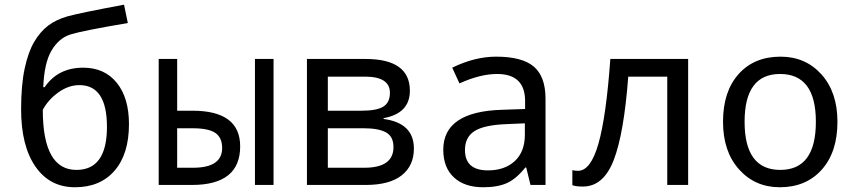

<svg xmlns="http://www.w3.org/2000/svg" viewBox="-20 -787 3641 817"><path d="M507.8 -767.1 523.9 -689Q330.1 -656.2 280 -640.4Q230 -624.5 199 -571.5Q168 -518.6 164.1 -416H169.9Q226.6 -499 334 -499Q424.8 -499 476.8 -434.8Q528.8 -370.6 528.8 -258.8Q528.8 -131.8 467.8 -61Q406.7 9.8 298.8 9.8Q191.9 9.8 130.9 -78.1Q69.8 -166 69.8 -321.8Q69.8 -425.3 85 -495.6Q100.1 -565.9 125.5 -608.9Q150.9 -651.9 184.6 -677.7Q218.3 -703.6 267.6 -717.5Q316.9 -731.4 507.8 -767.1ZM162.1 -319.8Q162.1 -64 305.2 -64Q435.1 -64 435.1 -247.1Q435.1 -424.8 317.9 -424.8Q271.5 -424.8 228.3 -393.8Q185.1 -362.8 162.1 -319.8Z M733.9 -315.9H799.3Q1002 -315.9 1002 -164.1Q1002 0 796.9 0H655.3V-536.1H733.9ZM733.9 -241.2V-73.2H801.3Q925.3 -73.2 925.3 -157.2Q925.3 -201.2 896.5 -221.2Q867.7 -241.2 799.3 -241.2ZM1144 0H1064.9V-536.1H1144Z M1612.3 -284.2V-280.8Q1741.2 -263.7 1741.2 -154.8Q1741.2 -82 1689.5 -41Q1637.7 0 1536.1 0H1286.1V-536.1H1535.2Q1724.1 -536.1 1724.1 -400.9Q1724.1 -304.7 1612.3 -284.2ZM1375 -460.9V-315.9H1518.1Q1583.5 -315.9 1611.3 -333.5Q1639.2 -351.1 1639.2 -392.1Q1639.2 -460.9 1533.2 -460.9ZM1375 -241.2V-73.2H1530.3Q1654.3 -73.2 1654.3 -161.1Q1654.3 -206.1 1622.6 -223.6Q1590.8 -241.2 1528.3 -241.2Z M2237.3 0 2219.2 -74.2H2215.3Q2177.7 -26.9 2138.2 -8.5Q2098.6 9.8 2036.1 9.8Q1956.5 9.8 1911.4 -32.2Q1866.2 -74.2 1866.2 -149.9Q1866.2 -312 2115.2 -319.8L2214.4 -323.2V-356.9Q2214.4 -472.2 2095.2 -472.2Q2023.4 -472.2 1935.1 -432.1L1904.3 -499Q2000 -545.9 2091.3 -545.9Q2202.1 -545.9 2251.7 -503.4Q2301.3 -460.9 2301.3 -367.2V0ZM2213.4 -262.2 2134.3 -258.8Q2038.6 -254.9 1998.5 -228.8Q1958.5 -202.6 1958.5 -148.9Q1958.5 -62 2056.2 -62Q2127.9 -62 2170.7 -101.8Q2213.4 -141.6 2213.4 -213.9Z M2908.2 0H2819.3V-460.9H2653.3Q2635.3 -220.2 2591.8 -106.7Q2548.3 6.8 2460.4 6.8Q2430.2 6.8 2415.5 1V-63Q2425.8 -60.1 2439.5 -60.1Q2493.7 -60.1 2526.6 -176Q2559.6 -292 2577.1 -536.1H2908.2Z M3298.3 9.8Q3192.9 9.8 3124.8 -66.2Q3056.6 -142.1 3056.6 -269Q3056.6 -397.5 3122.8 -471.7Q3189 -545.9 3301.3 -545.9Q3407.7 -545.9 3475.6 -470.2Q3543.5 -394.5 3543.5 -269Q3543.5 -139.6 3476.6 -64.9Q3409.7 9.8 3298.3 9.8ZM3300.3 -64Q3451.7 -64 3451.7 -269Q3451.7 -472.2 3299.3 -472.2Q3148.4 -472.2 3148.4 -269Q3148.4 -64 3300.3 -64Z"/></svg>

Font: Apple Sans Adjectives
Style: Regular
Weight: 400
Monospace: yes
Foundry: Apple Sans Adjectives
Version: Version 0.01